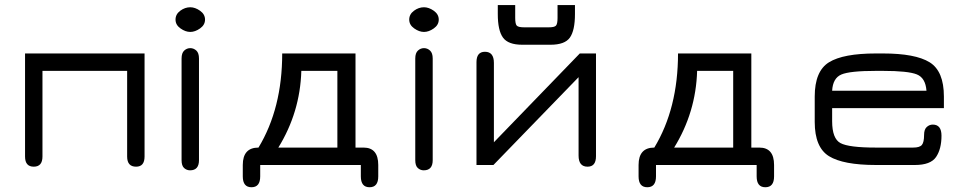

<svg xmlns="http://www.w3.org/2000/svg" viewBox="-20 -666 3854 775"><path d="M81.1 -450.2H563.5V-34.2Q563.5 6.8 529.3 6.8Q493.2 6.8 493.2 -34.2V-379.9H151.4V-34.2Q151.4 6.8 116.2 6.8Q81.1 6.8 81.1 -34.2Z M712.9 -429.7Q712.9 -452.1 723.6 -461.9Q734.4 -471.7 748 -471.7Q761.7 -471.7 772.5 -461.9Q783.2 -452.1 783.2 -429.7V-19.5Q783.2 21.5 747.1 21.5Q733.4 21.5 723.1 12.2Q712.9 2.9 712.9 -19.5ZM748 -636.7Q767.6 -636.7 787.6 -622.6Q807.6 -608.4 807.6 -586.9Q807.6 -565.4 787.6 -551.3Q767.6 -537.1 748 -537.1Q728.5 -537.1 708.5 -551.3Q688.5 -565.4 688.5 -586.9Q688.5 -608.4 707.5 -622.6Q726.6 -636.7 748 -636.7Z M1030.3 45.9Q1030.3 89.8 995.1 89.8Q960 89.8 960 45.9V0Q960 -70.3 1023.4 -70.3Q1119.1 -228.5 1119.1 -450.2H1415V-70.3H1447.3Q1506.8 -70.3 1506.8 0V45.9Q1506.8 89.8 1471.7 89.8Q1436.5 89.8 1436.5 45.9V0H1030.3ZM1196.3 -379.9Q1191.4 -212.9 1103.5 -70.3H1341.8V-379.9Z M1656.2 -429.7Q1656.2 -452.1 1667 -461.9Q1677.7 -471.7 1691.4 -471.7Q1705.1 -471.7 1715.8 -461.9Q1726.6 -452.1 1726.6 -429.7V-19.5Q1726.6 21.5 1690.4 21.5Q1676.8 21.5 1666.5 12.2Q1656.2 2.9 1656.2 -19.5ZM1691.4 -636.7Q1710.9 -636.7 1731 -622.6Q1751 -608.4 1751 -586.9Q1751 -565.4 1731 -551.3Q1710.9 -537.1 1691.4 -537.1Q1671.9 -537.1 1651.9 -551.3Q1631.8 -565.4 1631.8 -586.9Q1631.8 -608.4 1650.9 -622.6Q1669.9 -636.7 1691.4 -636.7Z M2385.7 -450.2V-35.2Q2385.7 6.8 2351.6 6.8Q2315.4 6.8 2315.4 -38.1V-354.5L1971.7 0H1903.3V-415Q1903.3 -457 1937.5 -457Q1973.6 -457 1973.6 -412.1V-91.8L2320.3 -450.2ZM2087.9 -485.4Q2031.2 -485.4 2010.3 -514.2Q1989.3 -543 1989.3 -609.4V-645.5H2059.6V-593.8Q2059.6 -569.3 2065.9 -562.5Q2072.3 -555.7 2095.7 -555.7H2195.3Q2217.8 -555.7 2224.1 -562.5Q2230.5 -569.3 2230.5 -593.8V-645.5H2300.8V-609.4Q2300.8 -543 2280.3 -514.2Q2259.8 -485.4 2202.1 -485.4Z M2627.9 45.9Q2627.9 89.8 2592.8 89.8Q2557.6 89.8 2557.6 45.9V0Q2557.6 -70.3 2621.1 -70.3Q2716.8 -228.5 2716.8 -450.2H3012.7V-70.3H3044.9Q3104.5 -70.3 3104.5 0V45.9Q3104.5 89.8 3069.3 89.8Q3034.2 89.8 3034.2 45.9V0H2627.9ZM2793.9 -379.9Q2789.1 -212.9 2701.2 -70.3H2939.5V-379.9Z M3790 -276.4V-229.5H3338.9V-176.8Q3338.9 -106.4 3372.6 -88.4Q3406.2 -70.3 3515.6 -70.3H3666Q3692.4 -70.3 3701.2 -81.1Q3710 -91.8 3710 -121.1Q3710 -143.6 3720.7 -153.3Q3731.4 -163.1 3745.1 -163.1Q3780.3 -163.1 3780.3 -118.2Q3780.3 -64.5 3758.3 -32.2Q3736.3 0 3672.9 0H3515.6Q3383.8 0 3326.2 -35.6Q3268.6 -71.3 3268.6 -173.8V-276.4Q3268.6 -378.9 3326.2 -414.6Q3383.8 -450.2 3515.6 -450.2H3543.9Q3674.8 -450.2 3732.4 -414.6Q3790 -378.9 3790 -276.4ZM3543.9 -379.9H3515.6Q3410.2 -379.9 3376 -365.2Q3341.8 -350.6 3338.9 -299.8H3719.7Q3715.8 -351.6 3680.7 -365.7Q3645.5 -379.9 3543.9 -379.9Z"/></svg>

Font: Jura
Style: DemiBold
Weight: 600
Version: Version 2.4